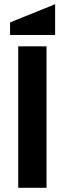

<svg xmlns="http://www.w3.org/2000/svg" viewBox="-20 -896 310 916"><path d="M67 -675H202V0H67ZM243 -729H28V-789L243 -876Z"/></svg>

Font: Transit CAT
Style: Regular
Weight: 400
Designer: Peter Wiegel
Foundry: Peter Wiegel
Version: 1.000